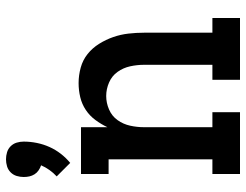

<svg xmlns="http://www.w3.org/2000/svg" viewBox="-110 -710 820 640"><g transform="rotate(-90 300.0 -390.0)"><path d="M77 -566 32 -611Q44 -622 53.5 -635.5Q63 -649 69 -663Q60 -666 52 -671.5Q44 -677 39 -685Q34 -693 32 -702Q30 -711 30 -721Q30 -733 33.5 -744.5Q37 -756 45.5 -764.5Q54 -773 65.5 -776.5Q77 -780 89 -780Q101 -780 112.5 -776.5Q124 -773 132.5 -764.5Q141 -756 144.5 -744.5Q148 -733 148 -721Q148 -699 143.5 -677Q139 -655 130 -635Q121 -615 107.5 -597.5Q94 -580 77 -566ZM40 0V-92H89V-438H40V-530H196V-442Q206 -463 220 -482Q234 -501 253.5 -514Q273 -527 296 -532.5Q319 -538 343 -538Q369 -538 394.5 -531Q420 -524 440 -508Q460 -492 474 -469.5Q488 -447 496.5 -422.5Q505 -398 508 -372Q511 -346 511 -320V-92H560V0H354V-92H404V-320Q404 -343 399 -366Q394 -389 380.5 -408Q367 -427 345 -436.5Q323 -446 300 -446Q277 -446 255 -436.5Q233 -427 219.5 -408Q206 -389 201 -366Q196 -343 196 -320V-92H246V0Z"/></g></svg>

Font: Iosevka Slab Semibold Extended
Style: Regular
Weight: 600
Width: 7
Monospace: yes
Designer: Belleve Invis
Foundry: Belleve Invis
Version: Version 11.1.0; ttfautohint (v1.8.3)